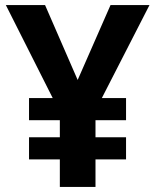

<svg xmlns="http://www.w3.org/2000/svg" viewBox="-20 -734 612 754"><path d="M285 -420 414 -714H567L380 -349H475V-262H355V-195H475V-108H355V0H215V-108H94V-195H215V-262H94V-349H187L3 -714H157Z"/></svg>

Font: Noto Sans Duployan
Style: Bold
Weight: 700
Designer: David Corbett
Foundry: David Corbett
Version: Version 3.001